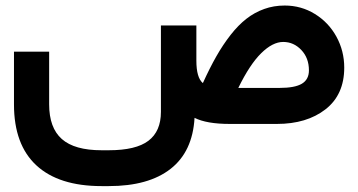

<svg xmlns="http://www.w3.org/2000/svg" viewBox="-20 -437 1263 677"><path d="M672.4 -223.1Q672.4 -163.1 695.3 -144Q719.7 -197.8 742.9 -238.5Q766.1 -279.3 793.2 -314Q820.3 -348.6 848.9 -370.8Q877.4 -393.1 911.4 -405.3Q945.3 -417.5 983.9 -417.5Q1042 -417.5 1090.3 -387.7Q1138.7 -357.9 1166.3 -307.6Q1193.8 -257.3 1193.8 -198.7Q1193.8 -103 1127.7 -51.5Q1061.5 0 956.1 0H790Q708.5 0 666 -21.5Q659.2 97.7 581.5 158.4Q503.9 219.2 363.3 219.2H338.4Q187.5 219.2 108.4 146.2Q29.3 73.2 29.3 -68.8V-235.4V-254.9H48.8H133.8H153.3V-235.4V-69.3Q153.3 13.7 198 53.2Q242.7 92.8 338.4 92.8H363.3Q459.5 92.8 503.4 59.3Q547.4 25.9 547.4 -42.5V-327.6V-347.2H566.9H652.8H672.4V-327.6ZM1069.3 -189Q1069.3 -232.4 1042.5 -260.7Q1015.6 -289.1 978.5 -289.1Q941.4 -289.1 901.1 -249.5Q860.8 -210 820.3 -127H965.8Q1019.5 -127 1044.4 -141.8Q1069.3 -156.7 1069.3 -189Z"/></svg>

Font: Shabnam WOL
Style: Bold-WOL
Weight: 700
Foundry: DejaVu fonts team - Redesigned by Saber Rastikerdar - Based on Vazir font
Version: Version 5.0.0